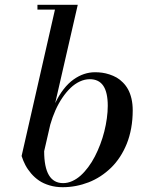

<svg xmlns="http://www.w3.org/2000/svg" viewBox="-20 -770 608 800"><path d="M209 -730H136V-750H304L210 -340.4Q225.8 -373.6 245.4 -398.7Q265.1 -423.8 286.6 -438.9Q308 -454.1 330.4 -461.6Q352.8 -469 376 -469Q391.2 -469 405.9 -467Q420.5 -465 436.4 -459.8Q452.2 -454.6 466 -446.8Q479.8 -438.9 492.2 -426.2Q504.8 -413.6 513.6 -397.6Q522.5 -381.5 527.8 -359.1Q533 -336.6 533 -310Q533 -271.4 526.6 -236Q520.1 -200.6 508.3 -171.3Q496.5 -142 479.9 -116.5Q463.2 -91 442.9 -71.2Q422.5 -51.4 398.9 -35.9Q375.2 -20.5 349.4 -10.4Q323.6 -0.4 296.3 4.8Q269 10 241 10Q211.8 10 186.4 2.4Q161.1 -5.1 142.9 -17.5Q124.6 -29.9 109.8 -47.1Q95 -64.4 85.7 -82.2Q76.4 -100 70 -120ZM164 -140Q164 -7 243 -7Q262 -7 280.8 -15.4Q299.6 -23.8 316 -38.5Q332.4 -53.2 347.6 -73.6Q362.8 -93.9 375.1 -117.7Q387.4 -141.5 397.6 -168.2Q407.8 -195 414.6 -222.2Q421.5 -249.4 425.2 -276.8Q429 -304.1 429 -329Q429 -384.8 410.5 -412.4Q392 -440 354 -440Q333.1 -440 312.5 -430.4Q291.9 -420.8 273.8 -403.5Q255.8 -386.2 239.8 -362.6Q223.8 -339 211.1 -310.7Q198.5 -282.4 189.5 -250.9Z"/></svg>

Font: Bodoni* 11
Style: Italic
Weight: 400
Italic angle: -13°
Version: Version 1.002